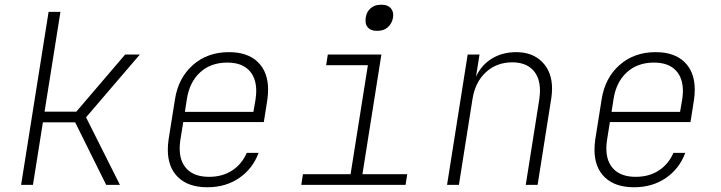

<svg xmlns="http://www.w3.org/2000/svg" viewBox="-20 -780 3040 810"><path d="M119 0H69L185 -730H235L168 -309H302L508 -550H570L343 -285L486 0H428L297 -264H161Z M1111 -402Q1111 -383 1108 -360L1093 -265H753L741 -190Q738 -171 738 -154Q738 -97 770 -65.5Q802 -34 862 -34Q918 -34 959 -60.5Q1000 -87 1021 -135H1071Q1046 -68 989 -29Q932 10 855 10Q775 10 731.5 -32Q688 -74 688 -148Q688 -168 691 -190L718 -360Q732 -451 793.5 -505.5Q855 -560 946 -560Q1025 -560 1068 -518Q1111 -476 1111 -402ZM760 -308H1049L1058 -360Q1061 -380 1061 -396Q1061 -453 1029.5 -484.5Q998 -516 939 -516Q869 -516 824 -474.5Q779 -433 768 -360Z M1569 -650Q1547 -650 1534.5 -661.5Q1522 -673 1522 -693Q1522 -723 1540 -741.5Q1558 -760 1586 -760H1591Q1616 -760 1629 -745Q1642 -730 1638 -705Q1633 -680 1616 -665Q1599 -650 1574 -650ZM1691 0H1251L1258 -45H1459L1532 -505H1356L1363 -550H1589L1509 -45H1698Z M2309 -406Q2309 -388 2306 -367L2248 0H2198L2255 -360Q2258 -381 2258 -398Q2258 -454 2227.5 -485.5Q2197 -517 2141 -517Q2075 -517 2029.5 -475Q1984 -433 1973 -360L1916 0H1866L1953 -550H2003L1988 -456Q2010 -505 2054.5 -532.5Q2099 -560 2158 -560Q2227 -560 2268 -518Q2309 -476 2309 -406Z M2911 -402Q2911 -383 2908 -360L2893 -265H2553L2541 -190Q2538 -171 2538 -154Q2538 -97 2570 -65.5Q2602 -34 2662 -34Q2718 -34 2759 -60.5Q2800 -87 2821 -135H2871Q2846 -68 2789 -29Q2732 10 2655 10Q2575 10 2531.5 -32Q2488 -74 2488 -148Q2488 -168 2491 -190L2518 -360Q2532 -451 2593.5 -505.5Q2655 -560 2746 -560Q2825 -560 2868 -518Q2911 -476 2911 -402ZM2560 -308H2849L2858 -360Q2861 -380 2861 -396Q2861 -453 2829.5 -484.5Q2798 -516 2739 -516Q2669 -516 2624 -474.5Q2579 -433 2568 -360Z"/></svg>

Font: JetBrains Mono Extra Light
Style: Italic
Weight: 200
Italic angle: -9°
Monospace: yes
Designer: Philipp Nurullin, Konstantin Bulenkov
Foundry: JetBrains
Version: 2.002